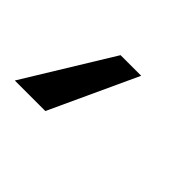

<svg xmlns="http://www.w3.org/2000/svg" viewBox="-100 -62 363 363"><g transform="rotate(45 81.0 119.5)"><path d="M114.7 31.7 33.7 207H-47.9L59.6 31.7Z"/></g></svg>

Font: Roboto Condensed
Style: Italic
Weight: 400
Italic angle: -12°
Designer: Christian Robertson
Foundry: Google
Version: Version 3.0